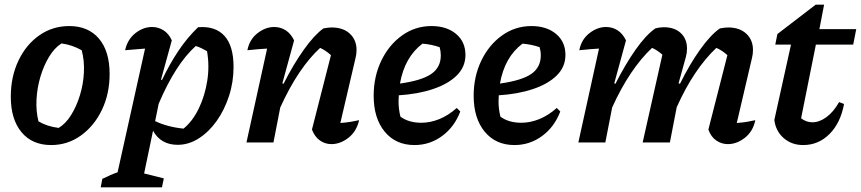

<svg xmlns="http://www.w3.org/2000/svg" viewBox="-20 -607 3668 818"><path d="M198 11Q117 11 71.5 -44Q26 -99 26 -195Q26 -280 58.5 -348.5Q91 -417 147.5 -456.5Q204 -496 275 -496Q356 -496 401.5 -442.5Q447 -389 447 -292Q447 -207 414 -138.5Q381 -70 324.5 -29.5Q268 11 198 11ZM230 -62Q260 -80 283 -117Q306 -154 320.5 -201Q335 -248 337.5 -298.5Q340 -349 328 -393Q287 -416 242 -422Q212 -403 189 -365Q166 -327 152 -279.5Q138 -232 135.5 -182.5Q133 -133 144 -90Q181 -68 230 -62Z M409 191 416 155Q454 136 481 127L598 -400Q575 -398 554.5 -396.5Q534 -395 513 -393Q523 -439 556.5 -465.5Q590 -492 628 -492Q654 -492 676.5 -478Q699 -464 712 -435L666 -268L670 -266Q703 -335 740.5 -391Q778 -447 824 -491Q897 -497 936 -454.5Q975 -412 975 -322Q975 -257 955.5 -197.5Q936 -138 903 -91.5Q870 -45 827 -17.5Q784 10 737 10Q665 10 632 -50L594 132L678 153L670 191ZM641 -91Q693 -66 762 -59Q801 -91 827 -145Q853 -199 863 -263Q873 -327 862 -389Q850 -396 838.5 -401.5Q827 -407 814 -411Q728 -334 656 -165Z M1030 0 1118 -400Q1101 -399 1081.5 -397.5Q1062 -396 1034 -393Q1043 -439 1077 -465.5Q1111 -492 1148 -492Q1175 -492 1197 -478Q1219 -464 1233 -435L1183 -252L1188 -250Q1230 -333 1274.5 -395.5Q1319 -458 1358 -486Q1380 -490 1393 -490Q1442 -490 1470.5 -463.5Q1499 -437 1499 -394Q1499 -377 1495 -361L1430 -83Q1456 -85 1474 -88Q1492 -91 1510 -95Q1499 -47 1464.5 -20Q1430 7 1392 7Q1365 7 1343 -8.5Q1321 -24 1309 -55L1390 -372Q1368 -392 1344 -403Q1298 -361 1255 -297Q1212 -233 1174 -149L1145 0Z M1746 11Q1666 11 1619 -46Q1572 -103 1572 -199Q1572 -281 1604.5 -348.5Q1637 -416 1693 -456Q1749 -496 1818 -496Q1883 -496 1923 -462.5Q1963 -429 1963 -373Q1963 -322 1926 -285.5Q1889 -249 1824.5 -227.5Q1760 -206 1679 -201Q1678 -188 1678 -175Q1678 -142 1686 -110Q1721 -84 1775 -84Q1813 -84 1851.5 -99.5Q1890 -115 1926 -147L1941 -132Q1916 -66 1863.5 -27.5Q1811 11 1746 11ZM1858 -371Q1858 -389 1853 -406Q1818 -418 1780 -421Q1704 -364 1684 -251Q1777 -264 1817.5 -292Q1858 -320 1858 -371Z M2172 11Q2092 11 2045 -46Q1998 -103 1998 -199Q1998 -281 2030.5 -348.5Q2063 -416 2119 -456Q2175 -496 2244 -496Q2309 -496 2349 -462.5Q2389 -429 2389 -373Q2389 -322 2352 -285.5Q2315 -249 2250.5 -227.5Q2186 -206 2105 -201Q2104 -188 2104 -175Q2104 -142 2112 -110Q2147 -84 2201 -84Q2239 -84 2277.5 -99.5Q2316 -115 2352 -147L2367 -132Q2342 -66 2289.5 -27.5Q2237 11 2172 11ZM2284 -371Q2284 -389 2279 -406Q2244 -418 2206 -421Q2130 -364 2110 -251Q2203 -264 2243.5 -292Q2284 -320 2284 -371Z M2444 0 2532 -400Q2515 -399 2495.5 -397.5Q2476 -396 2448 -393Q2457 -439 2491 -465.5Q2525 -492 2562 -492Q2589 -492 2611 -478Q2633 -464 2647 -435L2597 -252L2602 -250Q2644 -333 2688 -395.5Q2732 -458 2772 -486Q2784 -489 2792.5 -490Q2801 -491 2808 -491Q2854 -491 2880.5 -466Q2907 -441 2907 -400Q2907 -382 2902 -364L2871 -252L2877 -250Q2918 -333 2962.5 -395.5Q3007 -458 3047 -486Q3069 -490 3082 -490Q3131 -490 3159.5 -463.5Q3188 -437 3188 -394Q3188 -377 3184 -361L3119 -83Q3145 -85 3162.5 -88Q3180 -91 3198 -95Q3188 -47 3153.5 -20Q3119 7 3081 7Q3054 7 3031.5 -8.5Q3009 -24 2998 -55L3079 -372Q3057 -392 3032 -403Q2986 -360 2943 -296.5Q2900 -233 2863 -150L2834 0H2718L2802 -374Q2781 -393 2758 -403Q2711 -359 2668 -295Q2625 -231 2588 -149L2559 0Z M3402 11Q3353 11 3319 -18.5Q3285 -48 3279 -96L3350 -417H3283L3292 -462L3455 -587H3491L3471 -483H3628L3615 -417H3456L3393 -103Q3415 -86 3441 -86Q3471 -86 3501 -108Q3531 -130 3555 -172L3576 -164Q3561 -83 3514 -36Q3467 11 3402 11Z"/></svg>

Font: Piazzolla SemiBold
Style: Italic
Weight: 600
Italic angle: -11.3°
Designer: Juan Pablo del Peral
Foundry: Huerta Tipografica
Version: Version 1.330